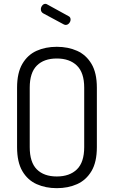

<svg xmlns="http://www.w3.org/2000/svg" viewBox="-20 -975 593 1001"><path d="M276 6Q218 6 171 -15Q124 -36 96.5 -83Q69 -130 69 -208V-518Q69 -595 96.5 -642Q124 -689 170.5 -710Q217 -731 276 -731Q335 -731 382 -710Q429 -689 457 -642Q485 -595 485 -518V-208Q485 -130 457 -83Q429 -36 382 -15Q335 6 276 6ZM276 -55Q343 -55 381 -92Q419 -129 419 -208V-518Q419 -596 381 -633Q343 -670 276 -670Q209 -670 172 -633Q135 -596 135 -518V-208Q135 -129 172 -92Q209 -55 276 -55ZM322 -845Q320 -845 317 -846Q314 -847 312 -848L206 -905Q193 -912 193 -927Q193 -937 200 -946Q207 -955 217 -955Q221 -955 226 -952L337 -891Q348 -886 348 -873Q348 -863 340.5 -854Q333 -845 322 -845Z"/></svg>

Font: Dosis
Style: Regular
Weight: 400
Designer: EdgarTolentino, PabloImpallari, IginoMarini
Foundry: EdgarTolentino, PabloImpallari, IginoMarini
Version: Version 3.001; ttfautohint (v1.8.2)